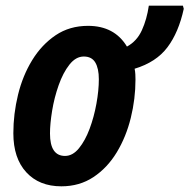

<svg xmlns="http://www.w3.org/2000/svg" viewBox="-20 -646 667 676"><path d="M196 10Q118 10 72.5 -39.5Q27 -89 27 -177Q27 -245 43.5 -312.5Q60 -380 93.5 -434.5Q127 -489 176 -522Q225 -555 290 -555Q383 -555 427 -482Q462 -501 479.5 -539.5Q497 -578 504 -626H624L627 -615Q609 -532 569.5 -479.5Q530 -427 454 -404Q456 -394 456.5 -384.5Q457 -375 457 -366Q457 -298 440.5 -231Q424 -164 391 -109.5Q358 -55 309 -22.5Q260 10 196 10ZM209 -97Q236 -97 258 -124Q280 -151 295.5 -192.5Q311 -234 319.5 -281Q328 -328 328 -367Q328 -405 315.5 -426Q303 -447 275 -447Q247 -447 224.5 -418.5Q202 -390 186.5 -346Q171 -302 163.5 -256Q156 -210 156 -176Q156 -97 209 -97Z"/></svg>

Font: Noto Sans Condensed
Style: Bold Italic
Weight: 700
Width: 3
Italic angle: -12°
Designer: Monotype Design Team
Foundry: Monotype Imaging Inc.
Version: Version 2.013; ttfautohint (v1.8.4.7-5d5b)